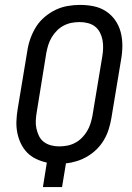

<svg xmlns="http://www.w3.org/2000/svg" viewBox="-20 -763 540 783"><path d="M155 0 171 -100Q148 -105 127 -115Q106 -125 90.5 -141Q75 -157 65 -178Q55 -199 50.5 -222Q46 -245 47 -269.5Q48 -294 52 -318L92 -559Q96 -584 105 -608.5Q114 -633 128 -655Q142 -677 163 -694.5Q184 -712 207 -723Q230 -734 255.5 -738.5Q281 -743 306 -743Q335 -743 362 -737.5Q389 -732 411.5 -717.5Q434 -703 449.5 -681Q465 -659 472 -632.5Q479 -606 479 -577.5Q479 -549 474 -521L434 -280Q430 -257 423 -235Q416 -213 404 -192.5Q392 -172 375 -155Q358 -138 337 -125.5Q316 -113 293.5 -106Q271 -99 249 -97L233 0ZM221 -166Q237 -166 253.5 -169Q270 -172 285.5 -180Q301 -188 313.5 -200.5Q326 -213 335 -228Q344 -243 349 -259Q354 -275 357 -291L397 -532Q400 -549 400.5 -566.5Q401 -584 398 -600Q395 -616 387.5 -630.5Q380 -645 368 -654.5Q356 -664 339.5 -668.5Q323 -673 305 -673Q289 -673 272.5 -670Q256 -667 240.5 -659Q225 -651 212.5 -638.5Q200 -626 191 -611Q182 -596 177 -580Q172 -564 169 -548L130 -307Q127 -290 126 -272.5Q125 -255 128.5 -239Q132 -223 139 -208.5Q146 -194 158.5 -184.5Q171 -175 187 -170.5Q203 -166 221 -166Z"/></svg>

Font: Iosevka Custom
Style: Italic
Weight: 400
Italic angle: -9°
Monospace: yes
Designer: Belleve Invis
Foundry: Belleve Invis
Version: Version 30.3.3; ttfautohint (v1.8.3)